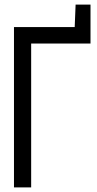

<svg xmlns="http://www.w3.org/2000/svg" viewBox="-20 -818 424 838"><path d="M310 -798 306 -699V-661H375V-798ZM41 0H116V-628H375V-700H41Z"/></svg>

Font: Advent Pro Medium
Style: Regular
Weight: 500
Designer: VivaRado, Andreas Kalpakidis
Foundry: VivaRado, Andreas Kalpakidis
Version: Version 3.000